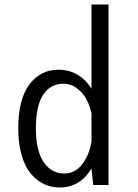

<svg xmlns="http://www.w3.org/2000/svg" viewBox="-20 -820 610 851"><path d="M461 0H393L385.5 -71V-73.5Q363 -34 327.2 -11.5Q291.5 11 244.5 11Q206 11 173.2 -5Q140.5 -21 115 -52.2Q89.5 -83.5 75.2 -134.5Q61 -185.5 61 -251Q61 -380 110.2 -445.5Q159.5 -511 238.5 -511Q286.5 -511 324 -488.5Q361.5 -466 385.5 -426.5V-800H461ZM139 -251Q139 -152 173.5 -101.5Q208 -51 264.5 -51Q313 -51 344.8 -92.8Q376.5 -134.5 385.5 -193V-316.5Q379 -350 363.5 -379.2Q348 -408.5 321 -428.8Q294 -449 261 -449Q204 -449 171.5 -400.2Q139 -351.5 139 -251Z"/></svg>

Font: League Mono Narrow Light
Style: Regular
Weight: 300
Width: 3
Designer: Tyler Finck
Foundry: The League of Moveable Type / Tyler Finck
Version: Version 2.210